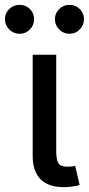

<svg xmlns="http://www.w3.org/2000/svg" viewBox="-61 -773 368 797"><path d="M204.1 3.9Q138.7 3.9 106.7 -29.5Q74.7 -63 74.7 -124.5V-545.9H172.4V-146Q172.4 -110.4 181.4 -95.7Q190.4 -81.1 216.8 -81.1Q230.5 -81.1 237.8 -82Q245.1 -83 251 -85L269.5 -4.9Q257.8 -1.5 240.2 1.2Q222.7 3.9 204.1 3.9ZM227.5 -632.8Q202.6 -632.8 184.8 -650.6Q167 -668.5 167 -693.4Q167 -718.3 184.8 -735.6Q202.6 -752.9 227.5 -752.9Q252.4 -752.9 270 -735.6Q287.6 -718.3 287.6 -693.4Q287.6 -668.5 270 -650.6Q252.4 -632.8 227.5 -632.8ZM20.5 -632.8Q-4.9 -632.8 -22.7 -650.6Q-40.5 -668.5 -40.5 -693.4Q-40.5 -718.3 -22.7 -735.6Q-4.9 -752.9 20.5 -752.9Q45.4 -752.9 63 -735.6Q80.6 -718.3 80.6 -693.4Q80.6 -668.5 63 -650.6Q45.4 -632.8 20.5 -632.8Z"/></svg>

Font: Inter Cardless
Style: Regular
Weight: 400
Designer: Rasmus Andersson
Foundry: rsms
Version: Version 4.001;git-9221beed3